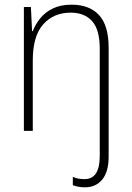

<svg xmlns="http://www.w3.org/2000/svg" viewBox="-20 -652 562 820"><path d="M343 148Q327 148 314.5 145.5Q302 143 291 139V103Q303 109 315.5 111Q328 113 341 113Q406 113 406 15V-444Q406 -525 373.5 -561.5Q341 -598 282 -598Q209 -598 164.5 -548Q120 -498 120 -394V-93H82V-622H112L117 -519H120Q131 -548 152 -574Q173 -600 206 -616Q239 -632 286 -632Q362 -632 403 -587.5Q444 -543 444 -448V17Q444 82 416.5 115Q389 148 343 148Z"/></svg>

Font: Noto Sans Telugu UI SemiCondensed ExtraLight
Style: Regular
Weight: 200
Width: 4
Designer: Jelle Bosma - Monotype Design Team
Foundry: Monotype Imaging Inc.
Version: Version 2.005; ttfautohint (v1.8.4.7-5d5b)